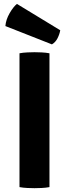

<svg xmlns="http://www.w3.org/2000/svg" viewBox="-20 -955 352 980"><path d="M79.5 -683Q97.5 -686.5 119.8 -687.5Q142 -688.5 156 -688.5Q171.5 -688.5 192.8 -687.5Q214 -686.5 232.5 -683V0Q214 3.5 192.8 4.5Q171.5 5.5 156 5.5Q142 5.5 119.8 4.5Q97.5 3.5 79.5 0ZM66.5 -935Q48.5 -921 29.2 -887.8Q10 -854.5 7.5 -822L245 -728.5Q263 -739 273.5 -759.5Q284 -780 287.5 -800.5Z"/></svg>

Font: Signika Negative Light
Style: Bold
Weight: 700
Version: Version 2.001